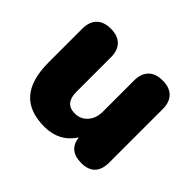

<svg xmlns="http://www.w3.org/2000/svg" viewBox="-121 -667 844 844"><g transform="rotate(45 300.5 -245.0)"><path d="M236 11Q141 11 95 -42Q49 -95 49 -202V-412Q49 -455 72 -478Q95 -501 138 -501Q181 -501 204 -478Q227 -455 227 -412V-197Q227 -125 289 -125Q325 -125 348 -151Q371 -177 371 -220V-412Q371 -455 394 -478Q417 -501 460 -501Q503 -501 526 -478Q549 -455 549 -412V-81Q549 9 463 9Q385 9 376 -63Q328 11 236 11Z"/></g></svg>

Font: Chiron GoRound TC H
Style: Regular
Weight: 900
Designer: Ryoko NISHIZUKA 西塚涼子 (kana, bopomofo & ideographs); Paul D. Hunt (Latin, Greek & Cyrillic); Sandoll Communications 산돌커뮤니
Foundry: Adobe
Version: Version 1.000;hotconv 1.1.1;makeotfexe 2.6.0